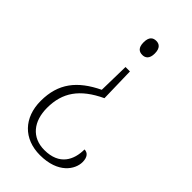

<svg xmlns="http://www.w3.org/2000/svg" viewBox="-227 -604 858 858"><g transform="rotate(45 202.0 -175.5)"><path d="M219 -540C199 -540 183 -530 183 -495C183 -461 199 -451 219 -451C237 -451 254 -461 254 -495C254 -530 237 -540 219 -540ZM236 -195 232 -360H204L201 -213C97 -163 43 -96 43 15C43 121 109 189 212 189C327 189 369 122 369 76C369 45 355 30 335 30C335 96 305 159 210 159C130 159 85 102 85 17C85 -80 130 -145 236 -195Z"/></g></svg>

Font: Noto Serif Hebrew SemiCondensed ExtraLight
Style: Regular
Weight: 200
Width: 4
Designer: Monotype Design Team
Foundry: Monotype Imaging Inc.
Version: Version 2.004